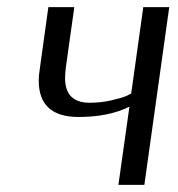

<svg xmlns="http://www.w3.org/2000/svg" viewBox="-20 -520 500 540"><path d="M383 -500H456L386 0H313L344 -220Q286 -191 201 -191Q89 -191 89 -293Q89 -309 92 -327L116 -500H189L165 -329Q163 -309 163 -301Q163 -231 232 -231Q263 -231 292 -237.5Q321 -244 335 -250L349 -257Z"/></svg>

Font: Arsenal
Style: Italic
Weight: 400
Italic angle: -9.10001°
Designer: Andrij Shevchenko
Foundry: Stairsfor
Version: Version 2.001;PS 002.001;hotconv 1.0.88;makeotf.lib2.5.64775